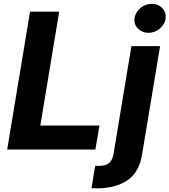

<svg xmlns="http://www.w3.org/2000/svg" viewBox="-20 -789 894 1013"><path d="M17.8 0 138.5 -727.3H292.3L192.8 -126.8H504.6L483.3 0ZM482.2 85.6Q487.9 85.9 492.7 86.1Q497.5 86.3 502.1 86.3Q538.7 86.3 556.1 70.7Q573.5 55 578.8 24.5L673.3 -545.5H824.6L729.4 27Q714.1 121.1 651.3 163Q589.1 204.5 492.2 204.5Q485.1 204.5 478 204.4Q470.9 204.2 462.7 203.8ZM690 -692.5Q692.1 -708.8 700.5 -722.8Q708.8 -736.9 721.2 -747Q733.7 -757.1 749.1 -763Q764.6 -768.8 780.5 -768.8Q814.3 -768.8 835.9 -746.4Q857.6 -723.7 853.7 -692.5Q851.6 -676.1 843.4 -661.9Q835.2 -647.7 823 -637.6Q810.7 -627.5 795.3 -621.6Q779.8 -615.8 763.1 -615.8Q730.5 -615.8 707.7 -638.5Q685.7 -660.5 690 -692.5Z"/></svg>

Font: Inter P
Style: Bold Italic
Weight: 700
Italic angle: 9.39999°
Designer: Rasmus Andersson
Foundry: rsms
Version: Version 3.018;git-588b23468